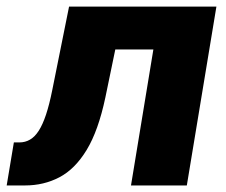

<svg xmlns="http://www.w3.org/2000/svg" viewBox="-56 -566 691 586"><path d="M-35.6 0 -13.7 -131.3H2.9Q21 -131.3 35.6 -139.9Q50.3 -148.4 62.3 -167Q74.2 -185.5 84.5 -216.3Q94.7 -247.1 103.5 -291L154.8 -545.9H604.5L514.2 0H343.8L412.1 -415H295.9L265.6 -268.6Q244.1 -167 208.5 -108.4Q172.9 -49.8 125.2 -24.9Q77.6 0 20.5 0Z"/></svg>

Font: Inter ExtraBold
Style: Italic
Weight: 800
Italic angle: -9.3988°
Designer: Rasmus Andersson
Foundry: rsms
Version: Version 4.001;git-66647c0bb